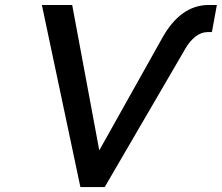

<svg xmlns="http://www.w3.org/2000/svg" viewBox="-20 -759 900 779"><path d="M306.2 0 149.9 -738.8H272.9L382.8 -148.9L637.2 -603Q711.9 -738.8 827.1 -738.8H859.9L839.8 -628.9H823.2Q796.4 -628.9 772.9 -610.4Q749.5 -591.8 732.9 -563L404.8 0Z"/></svg>

Font: Involve SemiBold Oblique
Style: Italic
Weight: 600
Italic angle: -10.5°
Designer: Stefan Peev
Foundry: Context Ltd.
Version: Version 1.001